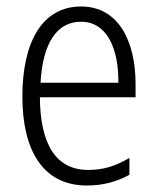

<svg xmlns="http://www.w3.org/2000/svg" viewBox="-20 -562 485 592"><path d="M230 -542C111 -542 49 -434 49 -264C49 -99 112 10 248 10C299 10 340 -2 379 -23V-75C335 -49 297 -38 252 -38C154 -38 104 -115 103 -262H398V-303C398 -434 346 -542 230 -542ZM230 -495C310 -495 346 -412 345 -307H105C112 -432 157 -495 230 -495Z"/></svg>

Font: Noto Sans Malayalam Condensed Light
Style: Regular
Weight: 300
Width: 3
Designer: Jelle Bosma - Monotype Design Team
Foundry: Monotype Imaging Inc.
Version: Version 2.104